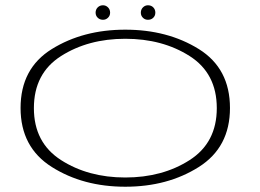

<svg xmlns="http://www.w3.org/2000/svg" viewBox="-20 -703 986 728"><path d="M455 5Q615.5 5 733.8 -69.8Q852 -144.5 852 -293.5Q852 -443.5 733.8 -517Q615.5 -590.5 455 -590.5Q295 -590.5 176.5 -517Q58 -443.5 58 -293.5Q58 -144.5 176.5 -69.8Q295 5 455 5ZM455 -30Q314.5 -30 211.5 -96Q108.5 -162 108.5 -293Q108.5 -425 211.5 -490.5Q314.5 -556 455 -556Q596 -556 699 -490.5Q802 -425 802 -293Q802 -162 699 -96Q596 -30 455 -30ZM370.5 -628Q381.5 -628 389.5 -635.8Q397.5 -643.5 397.5 -655Q397.5 -667 389.5 -675Q381.5 -683 370.5 -683Q358.5 -683 350.5 -675Q342.5 -667 342.5 -655Q342.5 -643.5 350.5 -635.8Q358.5 -628 370.5 -628ZM541 -628Q553.5 -628 561.2 -635.8Q569 -643.5 569 -655Q569 -667 561.2 -675Q553.5 -683 541 -683Q530 -683 522 -675Q514 -667 514 -655Q514 -643.5 521.8 -635.8Q529.5 -628 541 -628Z"/></svg>

Font: Anybody ExtraExpanded ExtraLight
Style: Regular
Weight: 250
Width: 8
Version: Version 1.113;gftools[0.9.25]